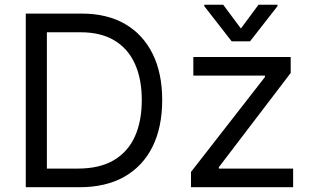

<svg xmlns="http://www.w3.org/2000/svg" viewBox="-20 -784 1300 804"><path d="M312.5 0H87.9V-727.1H322.3Q428.2 -727.1 503.4 -683.6Q578.6 -640.1 618.9 -559.1Q659.2 -478 659.2 -365.2Q659.2 -251.5 618.7 -169.7Q578.1 -87.9 500.7 -43.9Q423.3 0 312.5 0ZM176.3 -78.1H306.6Q397 -78.1 456.3 -113Q515.6 -147.9 544.7 -212.2Q573.7 -276.4 573.7 -365.2Q573.7 -453.1 544.9 -516.8Q516.1 -580.6 459 -614.7Q401.9 -648.9 316.9 -648.9H176.3ZM779.8 0V-64L1089.4 -461.4V-467.3H789.6V-545.4H1197.3V-478.5L896.5 -84V-78.1H1207.5V0ZM914.6 -764.2 988.8 -664.6 1062.5 -764.2H1142.1V-758.3L1026.9 -610.8H950.2L835.4 -758.3V-764.2Z"/></svg>

Font: Sahel VF Regular
Style: Regular
Weight: 400
Foundry: Saber Rastikerdar (saber.rastikerdar@gmail.com)
Version: Version 3.4.0